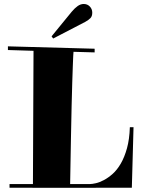

<svg xmlns="http://www.w3.org/2000/svg" viewBox="-20 -921 709 945"><path d="M26.9 2.9V-15.1H142.1L145 -670.9L19 -674.8V-692.9L445.8 -681.2V-663.1L341.8 -666Q341.3 -659.7 340.3 -643.6Q339.4 -627.4 338.4 -596.4Q337.4 -565.4 335.7 -517.6Q334 -469.7 332.5 -399.4Q331.1 -329.1 329.1 -234.4Q327.1 -139.6 325.2 -15.1H422.9Q433.6 -15.1 451.9 -19.3Q470.2 -23.4 491.5 -34.7Q512.7 -45.9 534.7 -65.4Q556.6 -85 574.7 -116.2Q592.8 -147.5 605 -191.4Q617.2 -235.4 619.1 -294.9H637.2L628.9 2.9Q588.4 2.9 556.9 2.9Q525.4 2.9 498 2.9Q470.7 2.9 445.3 3.2Q419.9 3.4 391.6 3.4Q363.3 3.4 329.6 3.4Q295.9 3.4 252.7 3.4Q209.5 3.4 154.3 3.2Q99.1 2.9 26.9 2.9ZM241.7 -731.4 233.9 -742.2 333 -863.3Q348.6 -881.8 362.8 -891.6Q377 -901.4 392.1 -901.4Q410.2 -901.4 422.1 -888.9Q434.1 -876.5 434.1 -858.4Q434.1 -841.3 425.3 -832Q416.5 -822.8 399.9 -813.5Z"/></svg>

Font: Purple Purse
Style: Regular
Weight: 400
Designer: Astigmatic (AOETI)
Foundry: Astigmatic (AOETI)
Version: Version 1.000